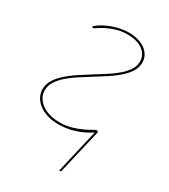

<svg xmlns="http://www.w3.org/2000/svg" viewBox="-170 -581 743 843"><g transform="rotate(30 201.5 -159.0)"><path d="M232.5 -498Q256 -498 276.8 -492.2Q297.5 -486.5 313.2 -475.8Q329 -465 338.2 -449Q347.5 -433 347.5 -412.5Q347.5 -388.5 334.2 -367Q321 -345.5 299 -326Q277 -306.5 249.2 -288.2Q221.5 -270 192.2 -252Q163 -234 135.2 -216Q107.5 -198 85.5 -178.8Q63.5 -159.5 50.2 -138.5Q37 -117.5 37 -94Q37 -74 46.8 -57.5Q56.5 -41 73.2 -29Q90 -17 113.2 -10.5Q136.5 -4 163.5 -4Q195 -4 222.2 -12Q249.5 -20 270.5 -29.8Q291.5 -39.5 305 -47.8Q318.5 -56 322.5 -56Q328 -56 331 -50.5L278.5 174.5Q278 180 272.5 180H268L320 -43Q286 -20 245.5 -7Q205 6 163.5 6Q131.5 6 106 -2Q80.5 -10 62.8 -23.8Q45 -37.5 35.5 -55.5Q26 -73.5 26 -93.5Q26 -118.5 39.2 -140.2Q52.5 -162 74.5 -182Q96.5 -202 124.2 -220.5Q152 -239 181.2 -257Q210.5 -275 238.2 -292.8Q266 -310.5 288 -329.5Q310 -348.5 323.2 -368.8Q336.5 -389 336.5 -412Q336.5 -428.5 329 -442.5Q321.5 -456.5 307.8 -466.8Q294 -477 274.5 -482.5Q255 -488 231 -488Q200 -488 174.8 -480.2Q149.5 -472.5 130.8 -463Q112 -453.5 100.2 -445.2Q88.5 -437 84.5 -436.5Q81.5 -435.5 79.5 -438.5L77.5 -441.5Q92.5 -455 111.5 -465.5Q130.5 -476 150.8 -483.2Q171 -490.5 192 -494.2Q213 -498 232.5 -498Z"/></g></svg>

Font: Lato Hairline
Style: Italic
Weight: 100
Italic angle: -7°
Designer: Lukasz Dziedzic
Foundry: tyPoland Lukasz Dziedzic
Version: Version 2.007; 2014-02-27